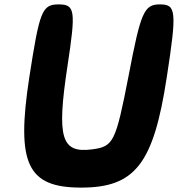

<svg xmlns="http://www.w3.org/2000/svg" viewBox="-20 -903 809 873"><path d="M113 -550C53 -158 104 -50 349 -50C594 -50 678 -158 738 -550C785 -854 781 -883 707 -883C635 -883 620 -848 565 -560C506 -256 496 -237 400 -224C258 -205 237 -275 287 -604C325 -854 322 -883 247 -883C171 -883 160 -854 113 -550Z"/></svg>

Font: Hussar Skorodowane
Style: Ky
Weight: 700
Foundry: Cannot Into Space Fonts
Version: Version 0.892